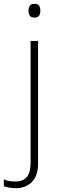

<svg xmlns="http://www.w3.org/2000/svg" viewBox="-71 -810 308 1004"><path d="M78 -754Q78 -770 85 -780Q92 -790 108 -790Q127 -790 133.5 -780Q140 -770 140 -754Q140 -738 133.5 -728Q127 -718 108 -718Q92 -718 85 -728Q78 -738 78 -754ZM13 174Q-7 174 -23 171Q-39 168 -51 164V128Q-36 135 -20.5 137Q-5 139 11 139Q89 139 89 43V-596H128V46Q128 110 95.5 142Q63 174 13 174Z"/></svg>

Font: Noto Sans Malayalam UI ExtraLight
Style: Regular
Weight: 200
Designer: Jelle Bosma - Monotype Design Team
Foundry: Monotype Imaging Inc.
Version: Version 2.104; ttfautohint (v1.8.4.7-5d5b)